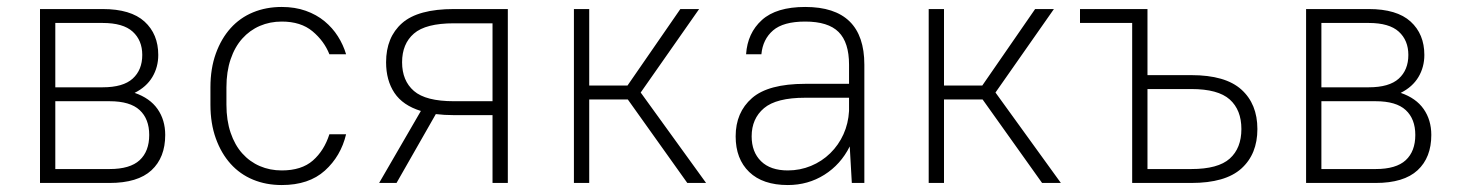

<svg xmlns="http://www.w3.org/2000/svg" viewBox="-20 -526 4200 552"><path d="M95 -500H275Q356 -500 395.5 -464Q435 -428 435 -368Q435 -333 418 -304.5Q401 -276 367 -259Q411 -244 433 -212.5Q455 -181 455 -138Q455 -73 415.5 -36.5Q376 0 295 0H95ZM139 -235V-40H295Q354 -40 381.5 -65.5Q409 -91 409 -138Q409 -184 381.5 -209.5Q354 -235 295 -235ZM139 -460V-275H275Q334 -275 361.5 -300Q389 -325 389 -368Q389 -410 361.5 -435Q334 -460 275 -460Z M790 6Q745 6 707.5 -9.5Q670 -25 643 -55Q616 -85 600.5 -128Q585 -171 585 -225V-275Q585 -329 600.5 -372Q616 -415 643 -445Q670 -475 707.5 -490.5Q745 -506 790 -506Q828 -506 859 -495Q890 -484 913 -465Q936 -446 951.5 -421.5Q967 -397 975 -370H927Q912 -408 878.5 -436Q845 -464 790 -464Q756 -464 727 -451.5Q698 -439 676.5 -415Q655 -391 643 -355.5Q631 -320 631 -275V-225Q631 -180 643 -144.5Q655 -109 676.5 -85Q698 -61 727 -48.5Q756 -36 790 -36Q847 -36 879.5 -64.5Q912 -93 927 -140H975Q960 -77 914 -35.5Q868 6 790 6Z M1090 -347Q1090 -419 1136 -459.5Q1182 -500 1285 -500H1440V0H1396V-195H1285Q1257 -195 1233 -198L1120 0H1070L1190 -207Q1138 -223 1114 -259Q1090 -295 1090 -347ZM1136 -347Q1136 -294 1170 -264.5Q1204 -235 1285 -235H1396V-459H1285Q1204 -459 1170 -429.5Q1136 -400 1136 -347Z M1785 -240H1674V0H1630V-500H1674V-280H1784L1936 -500H1990L1822 -260L2010 0H1956Z M2245 6Q2173 6 2134 -31.5Q2095 -69 2095 -134Q2095 -203 2142 -244Q2189 -285 2295 -285H2421V-340Q2421 -404 2391 -434Q2361 -464 2295 -464Q2232 -464 2202.5 -438.5Q2173 -413 2169 -370H2125Q2129 -431 2170.5 -468.5Q2212 -506 2295 -506Q2465 -506 2465 -340V0H2429L2423 -105Q2397 -53 2350 -23.5Q2303 6 2245 6ZM2245 -36Q2280 -36 2311.5 -49Q2343 -62 2367 -85.5Q2391 -109 2405 -140Q2419 -171 2421 -207V-245H2295Q2212 -245 2176.5 -215Q2141 -185 2141 -134Q2141 -89 2168 -62.5Q2195 -36 2245 -36Z M2805 -240H2694V0H2650V-500H2694V-280H2804L2956 -500H3010L2842 -260L3030 0H2976Z M3085 -500H3279V-310H3405Q3503 -310 3549 -268.5Q3595 -227 3595 -155Q3595 -83 3549 -41.5Q3503 0 3405 0H3235V-460H3085ZM3279 -270V-40H3405Q3482 -40 3515.5 -70Q3549 -100 3549 -155Q3549 -210 3515.5 -240Q3482 -270 3405 -270Z M3735 -500H3915Q3996 -500 4035.5 -464Q4075 -428 4075 -368Q4075 -333 4058 -304.5Q4041 -276 4007 -259Q4051 -244 4073 -212.5Q4095 -181 4095 -138Q4095 -73 4055.5 -36.5Q4016 0 3935 0H3735ZM3779 -235V-40H3935Q3994 -40 4021.5 -65.5Q4049 -91 4049 -138Q4049 -184 4021.5 -209.5Q3994 -235 3935 -235ZM3779 -460V-275H3915Q3974 -275 4001.5 -300Q4029 -325 4029 -368Q4029 -410 4001.5 -435Q3974 -460 3915 -460Z"/></svg>

Font: PT Root UI Web Light
Style: Regular
Weight: 300
Designer: Vitaly Kuzmin
Foundry: ParaType Ltd.
Version: Version 1.000W